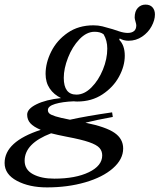

<svg xmlns="http://www.w3.org/2000/svg" viewBox="-132 -555 693 834"><path d="M541 -492Q541 -468 526.5 -441Q512 -414 485.5 -396Q459 -378 426 -378Q405 -378 388 -388L386 -382Q410 -358 410 -313Q410 -268 385 -222Q360 -176 313 -145Q266 -114 204 -114Q194 -114 189 -115Q139 -113 107.5 -103.5Q76 -94 76 -77Q76 -68 82.5 -62Q89 -56 109.5 -49.5Q130 -43 172 -35Q244 -51 355 -67L358 -47Q286 -34 239 -22Q328 -4 365.5 22Q403 48 403 90Q403 137 358.5 176Q314 215 238 237Q162 259 72 259Q-5 259 -58.5 230.5Q-112 202 -112 153Q-112 60 45 9Q14 -4 0 -19.5Q-14 -35 -14 -57Q-14 -82 26.5 -102Q67 -122 133 -129Q102 -144 84 -170.5Q66 -197 66 -234Q66 -282 90.5 -331Q115 -380 162 -412.5Q209 -445 274 -445Q295 -445 313 -440.5Q331 -436 358 -428Q364 -426 385 -419Q406 -412 423 -412Q440 -412 450 -420Q460 -428 460 -445Q460 -450 456.5 -461.5Q453 -473 453 -479Q453 -506 466.5 -520.5Q480 -535 500 -535Q520 -535 530.5 -523Q541 -511 541 -492ZM334 -344Q334 -379 318 -406Q304 -417 279 -417Q244 -417 213 -384.5Q182 -352 163.5 -304.5Q145 -257 145 -217Q145 -144 200 -144Q234 -144 265 -175Q296 -206 315 -252.5Q334 -299 334 -344ZM158 39Q117 31 90 24Q-25 68 -25 143Q-25 182 11 201.5Q47 221 104 221Q196 221 254 193Q312 165 312 120Q312 101 300 87.5Q288 74 255 62.5Q222 51 158 39Z"/></svg>

Font: Ibarra Real Nova
Style: Italic
Weight: 400
Italic angle: -22°
Designer: Jose Maria Ribagorda & Octavio Pardo
Foundry: Octavio Pardo
Version: Version 1.014